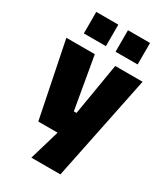

<svg xmlns="http://www.w3.org/2000/svg" viewBox="-222 -817 970 1115"><g transform="rotate(30 262.5 -259.5)"><path d="M179.7 201.7 239.1 0H109.7L7.7 -502.8H198.3L258.9 -154.4H276.9L335.3 -502.8H518.7L374.3 201.7ZM295.6 -575.5V-719.7H443.5V-575.5ZM82.9 -575.5V-719.7H230.8V-575.5Z"/></g></svg>

Font: TitilliumWeb ExtraLight
Style: Regular
Weight: 400
Designer: Mohamed Gaber, Accademia di Belle Arti di Urbino and others
Foundry: Kief Type Foundry, Accademia di Belle Arti di Urbino and others
Version: Version 3.000; ttfautohint (v1.8.2)